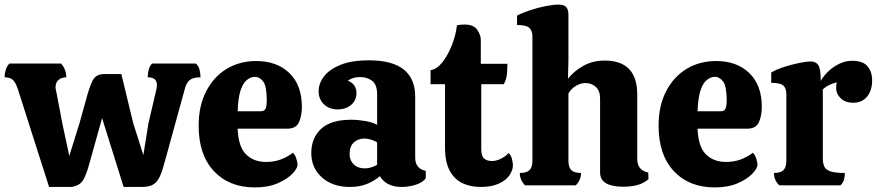

<svg xmlns="http://www.w3.org/2000/svg" viewBox="-49 -808 3822 837"><path d="M165 7 29 -419Q20 -446 8.5 -458.5Q-3 -471 -29 -471Q-29 -487 -24 -503.5Q-19 -520 -8 -531H217Q228 -520 234 -503.5Q240 -487 240 -471Q220 -471 206.5 -460Q193 -449 193 -426Q193 -422 194.5 -416Q196 -410 197 -405L223 -269L253 -128L297 -269L326 -373Q338 -420 352.5 -452.5Q367 -485 403 -485H480L532 -270L576 -132L598 -270L631 -411Q635 -426 635 -438Q635 -471 595 -471Q595 -487 599 -503.5Q603 -520 614 -531H805Q817 -520 821 -503.5Q825 -487 825 -471Q797 -471 781.5 -461.5Q766 -452 758 -425L669 -102Q659 -63 648 -39Q637 -15 619.5 -4Q602 7 569 7H490L396 -293L342 -100Q329 -51 315 -25.5Q301 0 267 6V7Z M1062 9Q950 9 883.5 -62Q817 -133 817 -260Q817 -347 850 -410.5Q883 -474 939.5 -508Q996 -542 1068 -542Q1158 -542 1212.5 -489.5Q1267 -437 1267 -342Q1267 -304 1254.5 -275.5Q1242 -247 1203 -247H987Q990 -168 1023.5 -135Q1057 -102 1111 -102Q1145 -102 1174 -112.5Q1203 -123 1228 -142Q1237 -134 1242.5 -117.5Q1248 -101 1248 -90Q1248 -74 1225.5 -50.5Q1203 -27 1161.5 -9Q1120 9 1062 9ZM987 -323H1088Q1105 -323 1109.5 -336Q1114 -349 1114 -368Q1114 -432 1098.5 -452.5Q1083 -473 1062 -473Q1045 -473 1028 -460Q1011 -447 1000 -414.5Q989 -382 987 -323Z M1476 7Q1401 7 1354.5 -34.5Q1308 -76 1308 -141Q1308 -206 1350.5 -246Q1393 -286 1482 -286Q1511 -286 1543 -280.5Q1575 -275 1595 -264V-397Q1595 -439 1573.5 -455.5Q1552 -472 1521 -472Q1488 -472 1467 -456Q1487 -449 1496 -434.5Q1505 -420 1505 -403Q1505 -370 1481.5 -350.5Q1458 -331 1424 -331Q1386 -331 1363 -353.5Q1340 -376 1340 -410Q1340 -444 1363 -474.5Q1386 -505 1434.5 -525Q1483 -545 1560 -545Q1761 -545 1761 -386V-121Q1761 -73 1807 -63V-31Q1794 -12 1763 -2.5Q1732 7 1703 7Q1635 7 1607 -40Q1587 -22 1554 -7.5Q1521 7 1476 7ZM1541 -74Q1555 -74 1570 -78.5Q1585 -83 1595 -90V-187Q1585 -194 1569.5 -199Q1554 -204 1539 -204Q1513 -204 1494 -187.5Q1475 -171 1475 -136Q1475 -109 1493 -91.5Q1511 -74 1541 -74Z M2046 7Q2004 7 1969 -8.5Q1934 -24 1912.5 -62Q1891 -100 1891 -166V-441H1828V-502Q1855 -506 1879 -536Q1903 -566 1920.5 -610Q1938 -654 1943 -698Q1961 -701 1976 -701Q2016 -701 2031.5 -678Q2047 -655 2047 -635V-530H2163Q2163 -506 2160.5 -482.5Q2158 -459 2147 -441H2049V-159Q2049 -127 2062 -116.5Q2075 -106 2095 -106Q2115 -106 2135.5 -116.5Q2156 -127 2168 -141Q2179 -132 2183 -114.5Q2187 -97 2187 -88Q2187 -66 2172 -44Q2157 -22 2125.5 -7.5Q2094 7 2046 7Z M2668 6Q2619 6 2593 -9Q2567 -24 2567 -57V-379Q2567 -411 2549 -428.5Q2531 -446 2502 -446Q2483 -446 2461.5 -433.5Q2440 -421 2429 -400V-108Q2429 -79 2441.5 -66.5Q2454 -54 2484 -54Q2484 -23 2461 0H2240Q2217 -23 2217 -54Q2247 -54 2259.5 -66.5Q2272 -79 2272 -108V-650Q2272 -673 2259 -686Q2246 -699 2205 -699V-740Q2230 -753 2263.5 -764Q2297 -775 2330.5 -781.5Q2364 -788 2386 -788Q2409 -788 2419 -777.5Q2429 -767 2429 -742V-545L2427 -465Q2453 -498 2494 -521Q2535 -544 2587 -544Q2729 -544 2729 -396V-116Q2729 -65 2777 -56L2778 -27Q2742 6 2668 6Z M3067 9Q2955 9 2888.5 -62Q2822 -133 2822 -260Q2822 -347 2855 -410.5Q2888 -474 2944.5 -508Q3001 -542 3073 -542Q3163 -542 3217.5 -489.5Q3272 -437 3272 -342Q3272 -304 3259.5 -275.5Q3247 -247 3208 -247H2992Q2995 -168 3028.5 -135Q3062 -102 3116 -102Q3150 -102 3179 -112.5Q3208 -123 3233 -142Q3242 -134 3247.5 -117.5Q3253 -101 3253 -90Q3253 -74 3230.5 -50.5Q3208 -27 3166.5 -9Q3125 9 3067 9ZM2992 -323H3093Q3110 -323 3114.5 -336Q3119 -349 3119 -368Q3119 -432 3103.5 -452.5Q3088 -473 3067 -473Q3050 -473 3033 -460Q3016 -447 3005 -414.5Q2994 -382 2992 -323Z M3348 0Q3337 -11 3331 -24Q3325 -37 3325 -54Q3354 -54 3366.5 -66.5Q3379 -79 3379 -109V-398Q3379 -424 3365 -435.5Q3351 -447 3313 -447V-492Q3337 -506 3370 -516.5Q3403 -527 3435 -533.5Q3467 -540 3485 -540Q3508 -540 3518.5 -524Q3529 -508 3529 -455Q3540 -476 3561.5 -496.5Q3583 -517 3610 -530Q3637 -543 3666 -543Q3713 -543 3733 -519Q3753 -495 3753 -457Q3753 -414 3731 -387Q3709 -360 3670 -360Q3636 -360 3616 -379.5Q3596 -399 3596 -424Q3596 -440 3599 -449Q3583 -445 3568 -438.5Q3553 -432 3538 -418V-118Q3538 -95 3545 -81Q3552 -67 3572.5 -60.5Q3593 -54 3634 -54Q3634 -37 3630 -24Q3626 -11 3615 0Z"/></svg>

Font: Calistoga
Style: Regular
Weight: 400
Designer: Yvonne Schuttler, Eben Sorkin
Foundry: www.sorkintype.com
Version: Version 1.010; ttfautohint (v1.8.4.7-5d5b)